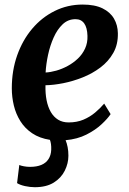

<svg xmlns="http://www.w3.org/2000/svg" viewBox="-20 -590 550 821"><path d="M129 210.5Q109 210.5 87.2 205.8Q65.5 201 53 193L62.5 115.5Q68.5 118.5 81.8 121Q95 123.5 108.5 123.5Q137 123.5 156.8 115.2Q176.5 107 187.2 90.5Q198 74 199 51Q199.5 37 198 26.2Q196.5 15.5 193.5 8Q149 1 117.8 -20Q86.5 -41 67.2 -71.8Q48 -102.5 39.2 -138.8Q30.5 -175 30.5 -212.5Q30.5 -288.5 53.5 -353.5Q76.5 -418.5 117.5 -467Q158.5 -515.5 213.8 -543Q269 -570.5 333.5 -570.5Q385.5 -570.5 418.5 -554.2Q451.5 -538 467.5 -510.2Q483.5 -482.5 484 -448Q485 -400 464.5 -363.8Q444 -327.5 409.5 -301.5Q375 -275.5 333.5 -259Q292 -242.5 250.2 -234.2Q208.5 -226 174.5 -225.5Q173.5 -190.5 179.2 -161.5Q185 -132.5 197.2 -111.2Q209.5 -90 228.5 -78.2Q247.5 -66.5 273.5 -66.5Q308.5 -66.5 336.5 -78.2Q364.5 -90 386.5 -108.5Q408.5 -127 425.5 -147L453 -102Q440.5 -83 414.2 -58.5Q388 -34 349.5 -14.5Q311 5 260.5 9.5Q266 22.5 269.2 39Q272.5 55.5 272.5 76Q272.5 108.5 257 139.8Q241.5 171 209.8 190.8Q178 210.5 129 210.5ZM175 -280Q196 -281 220.8 -288Q245.5 -295 269.5 -308Q293.5 -321 313 -339.5Q332.5 -358 343.8 -382.5Q355 -407 354 -436.5Q353 -472 340 -490Q327 -508 303 -508Q271 -508 248 -486.2Q225 -464.5 209.5 -429.8Q194 -395 185.5 -355.5Q177 -316 175 -280Z"/></svg>

Font: Merriweather Light 18pt
Style: Bold Italic
Weight: 700
Italic angle: -7.8°
Version: Version 2.101